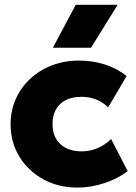

<svg xmlns="http://www.w3.org/2000/svg" viewBox="-20 -790 582 824"><path d="M312.5 15Q230.5 15 165.5 -20.8Q100.5 -56.5 63 -118Q25.5 -179.5 25.5 -257.5Q25.5 -315.5 47.8 -365.2Q70 -415 109.8 -452Q149.5 -489 203 -509.5Q256.5 -530 318.5 -530Q378.5 -530 430.2 -513.2Q482 -496.5 523.5 -464L444.5 -329.5Q419.5 -353 390.8 -363.8Q362 -374.5 330.5 -374.5Q291 -374.5 263.2 -360.8Q235.5 -347 220.5 -321Q205.5 -295 205.5 -257.5Q205.5 -202.5 239 -171.5Q272.5 -140.5 331 -140.5Q366 -140.5 397.8 -153.8Q429.5 -167 457 -193L528 -55.5Q484.5 -22.5 427 -3.8Q369.5 15 312.5 15ZM207 -585 305 -769.5H485L370.5 -585Z"/></svg>

Font: Geologica Roman ExtraBold
Style: Regular
Weight: 800
Designer: Sindre Bremnes, Frode Helland
Foundry: Monokrom Skriftforlag AS
Version: Version 1.010;gftools[0.9.28]